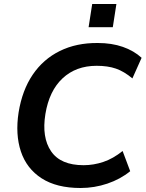

<svg xmlns="http://www.w3.org/2000/svg" viewBox="-20 -930 728 960"><path d="M383 10Q263 10 188 -38.5Q113 -87 84.5 -172.5Q56 -258 73 -368Q91 -479 143.5 -556.5Q196 -634 279 -675Q362 -716 469 -715Q539 -715 594.5 -695.5Q650 -676 688 -641L642 -538Q600 -573 559.5 -587Q519 -601 463 -601Q360 -601 293 -538.5Q226 -476 207 -360Q188 -243 235.5 -173.5Q283 -104 398 -104Q448 -104 497 -120.5Q546 -137 593 -175L631 -74Q582 -34 517 -12Q452 10 383 10ZM423 -794 441 -910H562L544 -794Z"/></svg>

Font: Mulish
Style: Bold Italic
Weight: 700
Italic angle: -9°
Designer: Vernon Adams
Foundry: Vernon Adams
Version: Version 3.603; ttfautohint (v1.8.3)